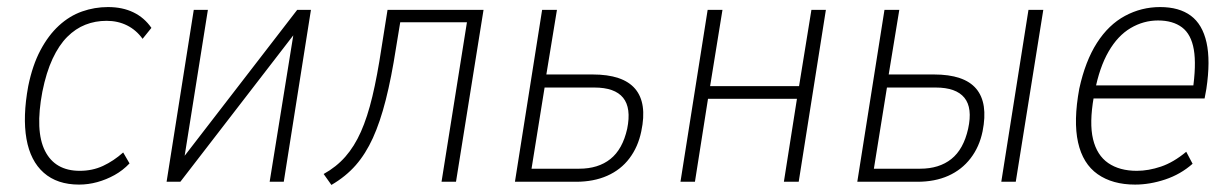

<svg xmlns="http://www.w3.org/2000/svg" viewBox="-20 -515 3489 544"><path d="M204 8Q142 8 104 -25.5Q66 -59 55 -121.5Q44 -184 60 -271Q72 -330 94.5 -372.5Q117 -415 147 -442.5Q177 -470 212.5 -482.5Q248 -495 286 -495Q327 -495 358 -480Q389 -465 409 -436L384 -405Q366 -430 340 -443Q314 -456 282 -456Q250 -456 222 -445Q194 -434 170.5 -410.5Q147 -387 129 -348.5Q111 -310 100 -255Q79 -144 107.5 -87.5Q136 -31 206 -31Q242 -31 272 -45Q302 -59 329 -83L347 -52Q328 -32 304.5 -19Q281 -6 255.5 1Q230 8 204 8Z M452 0 529 -487H569L498 -41H478L822 -487H861L784 0H744L816 -446H835L491 0Z M919 9 897 -22Q933 -42 958.5 -71Q984 -100 1002.5 -141.5Q1021 -183 1035 -241.5Q1049 -300 1061 -380L1078 -487H1350L1272 0H1231L1303 -452H1114L1102 -379Q1089 -295 1073 -232Q1057 -169 1036.5 -124Q1016 -79 988 -47Q960 -15 919 9Z M1439 0 1516 -487H1558L1528 -304H1659Q1745 -304 1779.5 -263.5Q1814 -223 1797 -143Q1788 -99 1763.5 -66.5Q1739 -34 1700.5 -17Q1662 0 1612 0ZM1486 -37H1621Q1675 -37 1709.5 -64.5Q1744 -92 1757 -150Q1769 -209 1745.5 -238Q1722 -267 1664 -267H1523Z M1908 0 1985 -487H2027L1992 -271H2244L2279 -487H2320L2243 0H2201L2238 -235H1986L1949 0Z M2409 0 2486 -487H2528L2498 -304H2626Q2712 -304 2746 -263.5Q2780 -223 2764 -143Q2755 -99 2730 -66.5Q2705 -34 2667 -17Q2629 0 2579 0ZM2456 -37H2587Q2641 -37 2675.5 -64.5Q2710 -92 2723 -150Q2736 -209 2712.5 -238Q2689 -267 2631 -267H2493ZM2817 0 2894 -487H2936L2858 0Z M3196 8Q3132 8 3090 -21.5Q3048 -51 3034.5 -111.5Q3021 -172 3038 -264Q3055 -342 3088 -393.5Q3121 -445 3167.5 -470Q3214 -495 3267 -495Q3321 -495 3354 -470.5Q3387 -446 3398.5 -394.5Q3410 -343 3398 -263L3393 -236H3064L3070 -273H3377L3359 -257Q3370 -331 3362.5 -374.5Q3355 -418 3329 -437.5Q3303 -457 3261 -457Q3220 -457 3183.5 -435.5Q3147 -414 3121 -369Q3095 -324 3082 -256L3079 -240Q3066 -166 3077 -120.5Q3088 -75 3120 -53Q3152 -31 3201 -31Q3234 -31 3269.5 -43Q3305 -55 3341 -85L3359 -51Q3325 -21 3281.5 -6.5Q3238 8 3196 8Z"/></svg>

Font: Nunito Sans 10pt Condensed ExtraLight
Style: Italic
Weight: 250
Width: 3
Italic angle: -9°
Designer: Vernon Adams
Foundry: Vernon Adams
Version: Version 3.101;gftools[0.9.27]